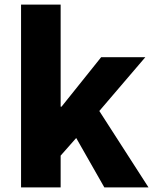

<svg xmlns="http://www.w3.org/2000/svg" viewBox="-20 -819 674 839"><path d="M72 0H245V-139L313 -216L436 0H629L414 -334L615 -569H422L249 -353H245V-799H72Z"/></svg>

Font: Noto Sans Korean Black
Style: Bold
Weight: 900
Designer: Ryoko NISHIZUKA (kana & ideographs); Paul D. Hunt (Latin, Greek & Cyrillic); Wenlong ZHANG (bopomofo); Sandoll Communica
Foundry: Adobe Systems Incorporated
Version: Version 1.000;PS 1;hotconv 1.0.78;makeotf.lib2.5.61930